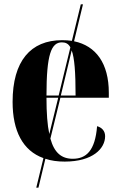

<svg xmlns="http://www.w3.org/2000/svg" viewBox="-20 -734 556 884"><path d="M147 130H157L189 -3C215 6 245 10 278 10C407 10 464 -50 464 -107C464 -131 449 -147 427 -153C418 -40 377 -3 315 -3C264 -3 230 -30 212 -96L258 -284H481V-307C481 -442 422 -523 321 -544L362 -714H352L311 -546C297 -548 282 -549 266 -549C121 -549 38 -453 38 -265C38 -131 85 -40 180 -6ZM194 -294C194 -484 216 -539 265 -539C282 -539 295 -533 304 -516L250 -294ZM328 -294H260L310 -502C323 -467 328 -402 328 -294ZM194 -284H248L207 -117C198 -159 194 -214 194 -284Z"/></svg>

Font: Noto Serif Display Condensed ExtraBold
Style: Regular
Weight: 800
Width: 3
Designer: Monotype Design Team
Foundry: Monotype Imaging Inc.
Version: Version 2.009